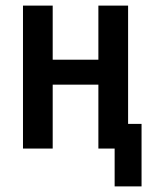

<svg xmlns="http://www.w3.org/2000/svg" viewBox="-20 -546 540 685"><path d="M485 -104V119H389V-16H331V-244H168V-16H62V-526H168V-333H331V-526H437V-104Z"/></svg>

Font: D2Coding
Style: Bold
Weight: 700
Monospace: yes
Designer: Yong-Rak Park; Jeong-Hwan Yoon; Sang-Min Lee;
Foundry: NHN Corporation
Version: Version 1.3.2; Build 20180524